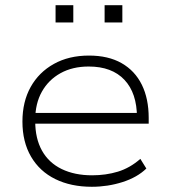

<svg xmlns="http://www.w3.org/2000/svg" viewBox="-20 -708 651 736"><path d="M332 8Q252 8 192 -21.5Q132 -51 99 -107.5Q66 -164 66 -242Q66 -318 97.5 -374.5Q129 -431 186.5 -463Q244 -495 321 -495Q395 -495 446 -466Q497 -437 523.5 -383.5Q550 -330 550 -256V-234H96V-275H527L505 -258Q505 -351 457 -402Q409 -453 320 -453Q258 -453 212 -427.5Q166 -402 140.5 -356.5Q115 -311 115 -249V-243Q115 -177 141 -130.5Q167 -84 216.5 -60Q266 -36 333 -36Q386 -36 432 -50Q478 -64 518 -99L541 -62Q506 -28 449.5 -10Q393 8 332 8ZM381 -622V-688H449V-622ZM193 -622V-688H261V-622Z"/></svg>

Font: Nunito Sans 10pt SemiExpanded ExtraLight
Style: Regular
Weight: 250
Width: 6
Designer: Vernon Adams
Foundry: Vernon Adams
Version: Version 3.101;gftools[0.9.27]